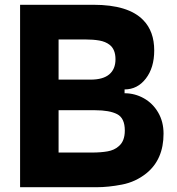

<svg xmlns="http://www.w3.org/2000/svg" viewBox="-20 -783 740 803"><path d="M64 0V-763H371Q517 -763 579 -699Q625 -652 625 -572Q625 -500 590 -454.5Q555 -409 501 -409V-393Q544 -393 581.5 -372Q619 -351 641.5 -312.5Q664 -274 664 -224Q664 -116 592 -58Q547 -22 490 -11Q433 0 384 0ZM359 -450Q411 -450 437 -472Q463 -494 463 -535Q463 -577 438 -596Q421 -609 395.5 -613.5Q370 -618 336 -618H225V-450ZM364 -145Q402 -145 430 -150Q458 -155 476 -171Q502 -192 502 -237Q502 -289 470 -305.5Q438 -322 378 -322H225V-145Z"/></svg>

Font: Open Sauce Sans ExtraBold
Style: Regular
Weight: 800
Designer: Alfredo Marco Pradil
Foundry: Creative Sauce Fz LLC
Version: Version 1.477